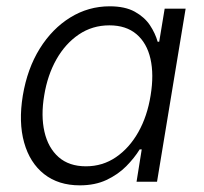

<svg xmlns="http://www.w3.org/2000/svg" viewBox="-20 -568 636 600"><path d="M229.5 11.2Q162.6 11.2 117.9 -23.9Q73.2 -59.1 55.4 -122.6Q37.6 -186 51.3 -269.5Q65.4 -353.5 104.2 -416Q143.1 -478.5 199.7 -513.4Q256.3 -548.3 322.8 -548.3Q370.6 -548.3 401.1 -531.5Q431.6 -514.6 448.5 -489.3Q465.3 -463.9 472.7 -437.5H477.5L494.6 -541H560.1L470.7 0H406.7L422.9 -101.1H416.5Q399.9 -74.2 374.3 -48.3Q348.6 -22.5 312.7 -5.6Q276.9 11.2 229.5 11.2ZM248.5 -48.3Q300.8 -48.3 342.5 -76.9Q384.3 -105.5 412.4 -155.3Q440.4 -205.1 450.7 -270Q461.4 -335 450.2 -384.3Q439 -433.6 406.5 -461.2Q374 -488.8 321.8 -488.8Q268.6 -488.8 226.3 -460.2Q184.1 -431.6 156.2 -382.3Q128.4 -333 118.2 -270Q107.4 -206.5 118.9 -156.2Q130.4 -106 163.1 -77.1Q195.8 -48.3 248.5 -48.3Z"/></svg>

Font: Inter 17pt Light
Style: Italic
Weight: 300
Italic angle: -9.3988°
Version: Version 4.001;git-66647c0bb